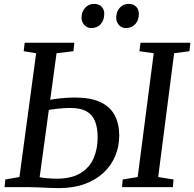

<svg xmlns="http://www.w3.org/2000/svg" viewBox="-20 -963 1000 988"><path d="M282.5 5Q261 5 232.8 3.8Q204.5 2.5 176.8 1.2Q149 0 128 0H3.5L7.5 -39.5L80 -52L166 -689L102 -699.5L107 -743H362.5L358 -699.5L271 -689L184 -51Q203.5 -47.5 227 -45.5Q250.5 -43.5 271 -43.5Q346.5 -43.5 393 -71.2Q439.5 -99 461 -147.2Q482.5 -195.5 482.5 -256Q482.5 -306.5 468.5 -340.2Q454.5 -374 423.8 -390.8Q393 -407.5 342 -407.5Q308 -407.5 275 -403.5Q242 -399.5 220 -395.5L225.5 -446.5Q243 -451 267 -454.2Q291 -457.5 317.2 -459.2Q343.5 -461 367 -461Q444.5 -461 494.5 -438.5Q544.5 -416 569 -372.2Q593.5 -328.5 593.5 -264.5Q593.5 -209.5 573.2 -160.8Q553 -112 513.5 -74.8Q474 -37.5 416 -16.2Q358 5 282.5 5ZM608 0 611.5 -39.5 688.5 -52 771 -689 697.5 -699.5 703 -743H959.5L955 -699.5L876 -689L794 -52L873 -39.5L869.5 0ZM449.5 -818.5Q428.5 -818.5 413.8 -834.5Q399 -850.5 399.5 -874Q400.5 -904 418.8 -923.5Q437 -943 463.5 -943Q489.5 -943 503.5 -927.8Q517.5 -912.5 516.5 -890Q516 -858.5 497.8 -838.5Q479.5 -818.5 449.5 -818.5ZM627.5 -818.5Q606.5 -818.5 592 -834.5Q577.5 -850.5 578 -874Q579 -904 596.8 -923.5Q614.5 -943 641.5 -943Q667 -943 681.2 -927.8Q695.5 -912.5 694.5 -890Q694 -858.5 675.8 -838.5Q657.5 -818.5 627.5 -818.5Z"/></svg>

Font: Merriweather 20pt
Style: Italic
Weight: 400
Italic angle: -7.8°
Version: Version 2.101